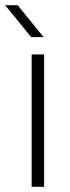

<svg xmlns="http://www.w3.org/2000/svg" viewBox="-41 -720 270 740"><path d="M81 0V-510H129V0ZM79 -577 -21 -700H27L127 -577Z"/></svg>

Font: MuseoModerno Thin ExtraLight
Style: Regular
Weight: 250
Version: Version 1.002